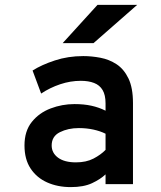

<svg xmlns="http://www.w3.org/2000/svg" viewBox="-20 -752 656 784"><path d="M269 12Q215.5 12 172.8 -7Q130 -26 105 -63.8Q80 -101.5 80 -158Q80 -217 110 -254.2Q140 -291.5 186.8 -309.2Q233.5 -327 284 -327Q323 -327 353.5 -320.2Q384 -313.5 411 -300V-330Q411 -364 399 -384.2Q387 -404.5 364.2 -413.2Q341.5 -422 310 -422Q267.5 -422 225.8 -408Q184 -394 148 -370L113 -464Q150 -487.5 204 -505.2Q258 -523 320 -523Q354 -523 389.8 -516.2Q425.5 -509.5 455.8 -489.8Q486 -470 504.5 -431.8Q523 -393.5 523 -331V0H411V-40Q390 -20 355.8 -4Q321.5 12 269 12ZM290 -89Q332 -89 361.8 -104.5Q391.5 -120 411 -140V-206Q390 -216.5 361.8 -222.8Q333.5 -229 302 -229Q258 -229 224.5 -212.2Q191 -195.5 191 -158Q191 -127.5 217 -108.2Q243 -89 290 -89ZM236 -576 378 -732H540L362 -576Z"/></svg>

Font: Overpass Mono
Style: Bold
Weight: 700
Monospace: yes
Designer: Delve Withrington, Dave Bailey
Foundry: Delve Fonts LLC
Version: Version 4.000